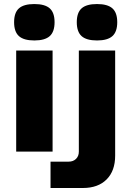

<svg xmlns="http://www.w3.org/2000/svg" viewBox="-20 -750 640 950"><path d="M240.2 0H60.1V-500H240.2ZM319.8 49.8Q342.3 49.8 356.2 36.1Q370.1 22.5 370.1 0V-500H549.8V20Q549.8 95.2 507.6 137.7Q465.3 180.2 390.1 180.2H230V49.8ZM73.7 -708.7Q97.7 -730 149.9 -730Q202.1 -730 226.1 -708.7Q250 -687.5 250 -640.1Q250 -592.8 226.1 -571.3Q202.1 -549.8 149.9 -549.8Q97.7 -549.8 73.7 -571.3Q49.8 -592.8 49.8 -640.1Q49.8 -687.5 73.7 -708.7ZM383.8 -708.7Q407.7 -730 460 -730Q512.2 -730 536.1 -708.7Q560.1 -687.5 560.1 -640.1Q560.1 -592.8 536.1 -571.3Q512.2 -549.8 460 -549.8Q407.7 -549.8 383.8 -571.3Q359.9 -592.8 359.9 -640.1Q359.9 -687.5 383.8 -708.7Z"/></svg>

Font: Fivo Sans Heavy
Style: Regular
Weight: 900
Designer: Alexander Slobzheninov
Foundry: Alexander Slobzheninov
Version: 1.0